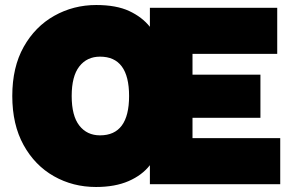

<svg xmlns="http://www.w3.org/2000/svg" viewBox="-20 -735 1162 766"><path d="M748 -184H1098V0H578V-76Q547 -36 493 -12.5Q439 11 363 11Q271 11 195 -32Q119 -75 74 -156.5Q29 -238 29 -352Q29 -467 74.5 -548Q120 -629 196.5 -672Q273 -715 364 -715Q444 -715 495.5 -691Q547 -667 578 -628V-704H1086V-520H748V-437H1019V-265H748ZM379 -195Q495 -195 495 -352Q495 -509 379 -509Q327 -509 296.5 -470Q266 -431 266 -352Q266 -273 296.5 -234Q327 -195 379 -195Z"/></svg>

Font: Prodigy Sans Black
Style: Regular
Weight: 900
Designer: Wei Huang
Foundry: Wei Huang
Version: Version 1.003; ttfautohint (v1.8.3)